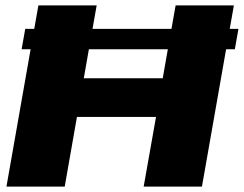

<svg xmlns="http://www.w3.org/2000/svg" viewBox="-20 -695 908 715"><path d="M60.5 -511.5 74 -587.5H107.5L123 -675H340L324.5 -587.5H618.5L634 -675H851L835.5 -587.5H868L854.5 -511.5H822L732 0H515L561 -259.5H266.5L221 0H4L94 -511.5ZM605 -511.5H311L292 -403.5H586Z"/></svg>

Font: Anybody ExtraExpanded ExtraBold
Style: Italic
Weight: 800
Width: 8
Italic angle: -10°
Designer: Tyler Finck
Foundry: Etcetera Type Company
Version: Version 1.010; ttfautohint (v1.8.3) -l 8 -r 50 -G 200 -x 14 